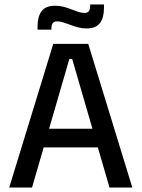

<svg xmlns="http://www.w3.org/2000/svg" viewBox="-20 -834 630 854"><path d="M122.5 0H21L217 -639H372.5L568.5 0H467L301 -572H288.5ZM439.5 -178.5H149V-261.5H439.5ZM365 -707.5Q346 -707.5 328 -712.2Q310 -717 293.5 -723.2Q277 -729.5 262.2 -734.2Q247.5 -739 234.5 -739Q220.5 -739 214.5 -730.8Q208.5 -722.5 208.5 -706.5V-702H147V-717Q147 -759.5 164.8 -784Q182.5 -808.5 225 -808.5Q244.5 -808.5 262.8 -803.8Q281 -799 297.2 -792.5Q313.5 -786 328.2 -781.2Q343 -776.5 355.5 -776.5Q370 -776.5 375.5 -784.8Q381 -793 381 -809.5V-814H442.5V-798.5Q442.5 -756 424.8 -731.8Q407 -707.5 365 -707.5Z"/></svg>

Font: Anek Devanagari Medium
Style: Regular
Weight: 500
Designer: Kailash Malviya (Devanagari) & Yesha Goshar (Latin)
Foundry: Ek Type
Version: Version 1.003